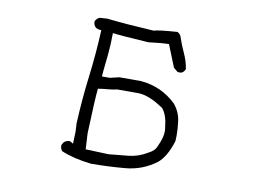

<svg xmlns="http://www.w3.org/2000/svg" viewBox="-73 -771 1146 870"><g transform="rotate(10 500.0 -336.0)"><path d="M466 -62Q511 -66 557 -71Q603 -76 643 -101Q671 -114 680 -139Q699 -180 699 -207Q699 -217 697 -229Q692 -282 669 -310Q603 -356 553 -358H454Q433 -353 412 -351.5Q391 -350 367 -346Q362 -308 356 -139L360 -66ZM394 -6Q314 -15 257 -39Q248 -50 248 -62L249 -68L257 -81Q270 -90 280 -90L286 -89L299 -81L301 -137L299 -174Q304 -285 317.5 -392.5Q331 -500 336 -610Q299 -610 299 -644Q305 -658 319 -664L354 -666Q444 -656 570 -649Q590 -656 677 -662Q691 -656 695 -642Q706 -608 722 -574Q738 -540 744 -503Q739 -488 725 -483H710L690 -499L649 -601Q618 -601 555 -593Q428 -601 390 -606Q390 -554 385 -505Q375 -412 375 -404H411L454 -414H553Q649 -406 718 -339Q747 -303 751 -260Q755 -230 755 -198L754 -173Q731 -99 694 -68Q631 -20 551 -13Q471 -6 394 -6Z"/></g></svg>

Font: Yozai
Style: Regular
Weight: 400
Designer: LXGW / Y.OzVox
Foundry: LXGW / Y.OzVox
Version: Version 0.861;October 22, 2024